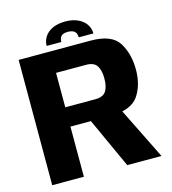

<svg xmlns="http://www.w3.org/2000/svg" viewBox="-118 -902 897 999"><g transform="rotate(-15 331.0 -403.0)"><path d="M39.5 0H210V-270H421Q536.5 -270 576.2 -327.2Q616 -384.5 616 -468.5Q616 -554 578.2 -614.5Q540.5 -675 428 -675H39.5ZM443.5 0H628L469 -321.5L300 -314.5ZM210 -374V-559.5H371.5Q413.5 -559.5 429.5 -535.2Q445.5 -511 445.5 -466.5Q445.5 -422.5 429.8 -398.2Q414 -374 371.5 -374ZM325 -805.5Q285 -805.5 256.8 -792.5Q228.5 -779.5 213.8 -757Q199 -734.5 199 -707.5H278Q278 -721 282.5 -730.5Q287 -740 297.2 -745Q307.5 -750 325 -750Q340.5 -750 351 -745.2Q361.5 -740.5 366.8 -731Q372 -721.5 372 -707.5H451Q451 -734.5 435.8 -757Q420.5 -779.5 392 -792.5Q363.5 -805.5 325 -805.5Z"/></g></svg>

Font: Anybody Thin
Style: Bold
Weight: 700
Version: Version 1.113;gftools[0.9.25]